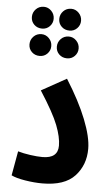

<svg xmlns="http://www.w3.org/2000/svg" viewBox="-59 -920 561 965"><g transform="rotate(5 221.0 -437.5)"><path d="M57 -144Q84 -136 119.5 -131Q155 -126 181 -126Q259 -126 259 -190Q259 -233 236 -292.5Q213 -352 144 -459L270 -529Q337 -423 372 -334.5Q407 -246 407 -187Q407 -105 355.5 -49.5Q304 6 192 6Q151 6 105 -1.5Q59 -9 35 -21ZM205 -825Q205 -848 221 -864.5Q237 -881 261 -881Q283 -881 299 -864.5Q315 -848 315 -825Q315 -803 299.5 -787Q284 -771 261 -771Q237 -771 221 -786.5Q205 -802 205 -825ZM67 -823Q67 -846 83 -862.5Q99 -879 123 -879Q145 -879 161 -862.5Q177 -846 177 -823Q177 -801 161.5 -785Q146 -769 123 -769Q99 -769 83 -784.5Q67 -800 67 -823ZM67 -685Q67 -708 83 -724.5Q99 -741 123 -741Q145 -741 161 -724.5Q177 -708 177 -685Q177 -663 161.5 -647Q146 -631 123 -631Q99 -631 83 -646.5Q67 -662 67 -685ZM205 -685Q205 -708 221 -724.5Q237 -741 261 -741Q283 -741 299 -724.5Q315 -708 315 -685Q315 -663 299.5 -647Q284 -631 261 -631Q237 -631 221 -646.5Q205 -662 205 -685Z"/></g></svg>

Font: Noto Sans Arabic Cond
Style: Bold
Weight: 700
Width: 3
Designer: Nadine Chahine
Foundry: Monotype Imaging Inc.
Version: Version 1.001